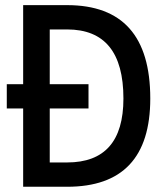

<svg xmlns="http://www.w3.org/2000/svg" viewBox="-20 -713 626 733"><path d="M5.9 -298.8V-391.6H68.4V-693.4H236.3Q553.7 -693.4 553.7 -336.9Q553.7 0 236.3 0H68.4V-298.8ZM169.9 -92.8H236.3Q451.2 -92.8 451.2 -336.9Q451.2 -600.6 236.3 -600.6H169.9V-391.6H317.9V-298.8H169.9Z"/></svg>

Font: Cascadia Code NF
Style: Regular
Weight: 400
Monospace: yes
Designer: Aaron Bell
Foundry: Saja Typeworks
Version: Version 2404.023; ttfautohint (v1.8.4)